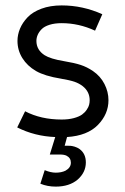

<svg xmlns="http://www.w3.org/2000/svg" viewBox="-20 -504 464 713"><path d="M146 127.9Q168.5 137.2 187 137.2Q208 137.2 223.1 129.9Q243.2 118.7 243.2 100.1Q243.2 82.5 227.1 74.2Q218.3 69.8 202.1 69.8H165L185.1 4.9Q108.9 2 43.9 -30.8L73.2 -90.8Q131.8 -60.1 209 -60.1Q234.4 -60.1 254.2 -65.4Q273.9 -70.8 284.7 -78.6Q295.4 -86.4 302.2 -96.7Q309.1 -106.9 311 -115.2Q313 -123.5 313 -131.8Q313 -163.6 287.1 -184.1Q273.9 -194.3 257.1 -200.2Q240.2 -206.1 206.1 -211.9Q146 -221.7 113.8 -240.2Q81.1 -259.3 63 -288.3Q44.9 -317.4 44.9 -352.1Q44.9 -375 54.2 -397.5Q63.5 -419.9 82.3 -439.7Q101.1 -459.5 133.8 -471.7Q166.5 -483.9 209 -483.9Q287.1 -483.9 359.9 -451.2L333 -390.1Q272.9 -418 209 -418Q183.1 -418 163.8 -411.9Q144.5 -405.8 134.5 -395.5Q124.5 -385.3 119.9 -374.3Q115.2 -363.3 115.2 -352.1Q115.2 -318.4 146 -298.8Q167.5 -285.2 217.8 -276.9Q256.3 -270.5 279.5 -262.9Q302.7 -255.4 325.2 -240.2Q353 -221.2 367.9 -192.1Q382.8 -163.1 382.8 -131.8Q382.8 -80.6 343.8 -40.3Q304.7 0 229 4.9L220.2 37.1Q234.4 37.1 240.5 37.4Q246.6 37.6 256.8 40.5Q267.1 43.5 275.9 49.8Q298.8 66.9 298.8 99.1Q298.8 136.2 268.1 163.1Q237.3 189 187 189Q156.2 189 129.9 178.2Z"/></svg>

Font: Gidolinya
Style: Regular
Weight: 400
Version: Version 1.0.3